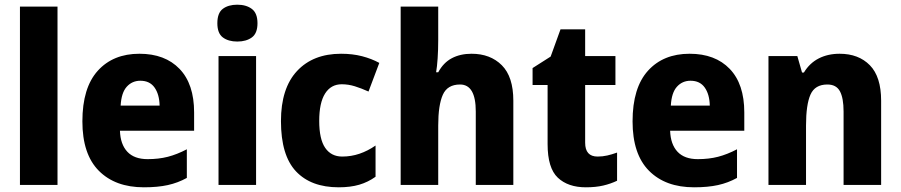

<svg xmlns="http://www.w3.org/2000/svg" viewBox="-20 -788 3837 818"><path d="M225 0H65V-760H225Z M574 -559Q683 -559 745 -494.5Q807 -430 807 -309V-231H491Q493 -173 522.5 -141.5Q552 -110 609 -110Q656 -110 695 -120Q734 -130 776 -152V-30Q738 -9 695 0.5Q652 10 593 10Q471 10 401 -60.5Q331 -131 331 -271Q331 -414 396.5 -486.5Q462 -559 574 -559ZM578 -444Q543 -444 520 -418.5Q497 -393 494 -338H660Q659 -386 638.5 -415Q618 -444 578 -444Z M991 -768Q1029 -768 1053 -750Q1077 -732 1077 -689Q1077 -646 1053 -628.5Q1029 -611 991 -611Q953 -611 929.5 -628.5Q906 -646 906 -689Q906 -733 929.5 -750.5Q953 -768 991 -768ZM1071 -549V0H911V-549Z M1423 10Q1305 10 1241 -58Q1177 -126 1177 -272Q1177 -412 1245.5 -485.5Q1314 -559 1433 -559Q1482 -559 1522.5 -548.5Q1563 -538 1596 -520L1550 -398Q1519 -412 1491.5 -420.5Q1464 -429 1436 -429Q1390 -429 1365 -389.5Q1340 -350 1340 -273Q1340 -195 1365.5 -158Q1391 -121 1438 -121Q1476 -121 1511.5 -133Q1547 -145 1580 -168V-35Q1548 -12 1510.5 -1Q1473 10 1423 10Z M1847 -619Q1847 -575 1844.5 -539Q1842 -503 1838 -480H1847Q1869 -521 1905 -540Q1941 -559 1989 -559Q2069 -559 2118 -510Q2167 -461 2167 -359V0H2007V-313Q2007 -428 1940 -428Q1886 -428 1866.5 -384Q1847 -340 1847 -253V0H1687V-760H1847Z M2526 -121Q2547 -121 2567 -125.5Q2587 -130 2609 -138V-18Q2582 -5 2550 2.5Q2518 10 2476 10Q2400 10 2356.5 -31Q2313 -72 2313 -174V-426H2249V-498L2326 -547L2368 -663H2473V-549H2602V-426H2473V-180Q2473 -121 2526 -121Z M2918 -559Q3027 -559 3089 -494.5Q3151 -430 3151 -309V-231H2835Q2837 -173 2866.5 -141.5Q2896 -110 2953 -110Q3000 -110 3039 -120Q3078 -130 3120 -152V-30Q3082 -9 3039 0.5Q2996 10 2937 10Q2815 10 2745 -60.5Q2675 -131 2675 -271Q2675 -414 2740.5 -486.5Q2806 -559 2918 -559ZM2922 -444Q2887 -444 2864 -418.5Q2841 -393 2838 -338H3004Q3003 -386 2982.5 -415Q2962 -444 2922 -444Z M3557 -559Q3638 -559 3686 -510Q3734 -461 3734 -359V0H3574V-313Q3574 -370 3558.5 -399Q3543 -428 3505 -428Q3452 -428 3433 -385Q3414 -342 3414 -253V0H3254V-549H3377L3397 -479H3405Q3429 -519 3468 -539Q3507 -559 3557 -559Z"/></svg>

Font: Noto Sans Arabic SemCond ExtBd
Style: Regular
Weight: 800
Width: 4
Designer: Monotype Design Team, Nadine Chahine, Nizar Qandah and Khaled Hosny
Foundry: Monotype Imaging Inc.
Version: Version 2.012; ttfautohint (v1.8.4.7-5d5b)